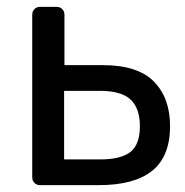

<svg xmlns="http://www.w3.org/2000/svg" viewBox="-20 -540 541 560"><path d="M97 0Q87 0 80.5 -6.5Q74 -13 74 -23V-497Q74 -507 80.5 -513.5Q87 -520 97 -520H145Q155 -520 161.5 -513.5Q168 -507 168 -497V-350H280Q382 -350 429 -302Q476 -254 476 -172Q476 -84 424 -42Q372 0 268 0ZM167 -75H272Q332 -75 360 -96.5Q388 -118 388 -172Q388 -224 361 -249.5Q334 -275 272 -275H167Z"/></svg>

Font: DVN-Rubik
Style: Regular
Weight: 400
Designer: Hubert and Fischer
Foundry: Hubert & Fischer
Version: Version 2.102